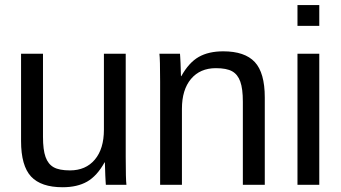

<svg xmlns="http://www.w3.org/2000/svg" viewBox="-20 -745 1374 774"><path d="M153.3 -528.3H64.9V-176.3C64.9 -109.9 78.4 -62.3 105.2 -33.4C132.1 -4.6 174.5 9.8 232.4 9.8C271.8 9.8 304.8 2.2 331.3 -12.9C357.8 -28.1 381.2 -53.9 401.4 -90.3H402.8C403.5 -64.6 404.1 -47.1 404.5 -37.8C405 -28.6 405.4 -20.3 405.8 -13.2C406.1 -6 406.4 -1.6 406.7 0H489.7C487.8 -13.7 486.8 -51.3 486.8 -112.8V-528.3H398.9V-222.2C398.9 -170.7 386.7 -130.5 362.3 -101.6C337.9 -72.6 304.5 -58.1 262.2 -58.1C233.2 -58.1 211.3 -62.3 196.3 -70.8C181.3 -79.3 170.4 -93.1 163.6 -112.3C156.7 -131.5 153.3 -158.5 153.3 -193.4Z M959 0H1047.4V-352.1C1047.4 -418.5 1033.9 -466.1 1007.1 -494.9C980.2 -523.7 937.8 -538.1 879.9 -538.1C840.5 -538.1 807.5 -530.5 781 -515.4C754.5 -500.2 731.1 -474.4 710.9 -438H709.5C708.8 -463.7 708.3 -481.2 707.8 -490.5C707.3 -499.8 706.9 -508 706.5 -515.1C706.2 -522.3 705.9 -526.7 705.6 -528.3H622.6C624.5 -514.6 625.5 -477.1 625.5 -415.5V0H713.4V-306.2C713.4 -357.6 725.6 -397.8 750 -426.8C774.4 -455.7 807.8 -470.2 850.1 -470.2C879.1 -470.2 901 -466 916 -457.5C931 -449.1 941.9 -435.2 948.7 -416C955.6 -396.8 959 -369.8 959 -335Z M1179.2 -640.6H1267.1V-724.6H1179.2ZM1179.2 0H1267.1V-528.3H1179.2Z"/></svg>

Font: Arimo
Style: Regular
Weight: 400
Designer: Steve Matteson
Foundry: Monotype Imaging Inc.
Version: Version 1.32